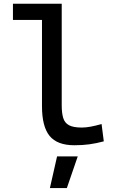

<svg xmlns="http://www.w3.org/2000/svg" viewBox="-20 -752 626 1007"><path d="M370.1 9.8Q280.3 9.8 240.2 -39.1Q200.2 -87.9 200.2 -195.3V-732.4H303.7V-200.2Q303.7 -159.2 311.5 -133.3Q319.3 -107.4 342 -95.2Q364.7 -83 409.2 -83Q449.7 -83 512.7 -101.6L524.4 -10.7Q484.9 0 448.5 4.9Q412.1 9.8 370.1 9.8ZM47.9 -647.5V-732.4H209V-647.5ZM241.7 234.4 279.3 68.4H387.7L330.6 234.4Z"/></svg>

Font: Cascadia Mono PL
Style: Regular
Weight: 400
Monospace: yes
Designer: Aaron Bell
Foundry: Saja Typeworks
Version: Version 2102.003